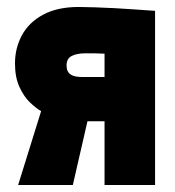

<svg xmlns="http://www.w3.org/2000/svg" viewBox="-20 -531 503 551"><path d="M206 -511Q145 -511 104 -489Q63 -467 43 -430Q23 -393 23 -349Q23 -309 36 -281Q49 -253 66.5 -236.5Q84 -220 98 -212L32 0H189L231 -183Q234 -183 236.5 -183Q239 -183 241.5 -183Q244 -183 246 -183H280V0H425V-500Q425 -500 408.5 -501Q392 -502 366 -504Q340 -506 310 -507.5Q280 -509 252.5 -510Q225 -511 206 -511ZM217 -310Q206 -310 197.5 -311.5Q189 -313 183 -317Q177 -321 174 -327.5Q171 -334 171 -343Q171 -363 186 -370.5Q201 -378 225 -378Q229 -378 235.5 -378Q242 -378 249 -378Q256 -378 264 -377.5Q272 -377 280 -377V-310Z"/></svg>

Font: Advent Pro ExtraBold
Style: Regular
Weight: 800
Designer: VivaRado, Andreas Kalpakidis
Foundry: VivaRado, Andreas Kalpakidis
Version: Version 3.000